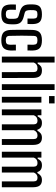

<svg xmlns="http://www.w3.org/2000/svg" viewBox="1012 -1852 848 2912"><g transform="rotate(90 1436.0 -396.0)"><path d="M194 8Q115 8 83 -24Q51 -56 48 -129Q47 -152 47.5 -172.5Q48 -193 49 -213H129Q127 -181 127.5 -158.5Q128 -136 128 -120Q129 -86 144.5 -73Q160 -60 194 -60Q231 -60 247.5 -73.5Q264 -87 265 -120Q266 -154 265 -183Q264 -215 255 -231.5Q246 -248 219 -256L162 -272Q101 -289 74.5 -321Q48 -353 47 -419Q46 -448 47 -470Q48 -544 81.5 -576Q115 -608 199 -608Q277 -608 310 -576.5Q343 -545 345 -472Q345 -464 345 -448.5Q345 -433 344.5 -416.5Q344 -400 343 -389H261Q262 -412 262 -439Q262 -466 262 -482Q261 -514 247.5 -527Q234 -540 199 -540Q163 -540 149.5 -527.5Q136 -515 134 -482Q134 -473 133.5 -459.5Q133 -446 133 -428Q134 -394 142 -373.5Q150 -353 181 -345L235 -331Q293 -316 321 -283.5Q349 -251 349 -186Q349 -169 349 -156.5Q349 -144 348 -126Q346 -55 312 -23.5Q278 8 194 8Z M434 -129Q433 -174 432 -235.5Q431 -297 431.5 -359.5Q432 -422 434 -470Q438 -544 474.5 -576Q511 -608 591 -608Q671 -608 707.5 -576.5Q744 -545 746 -473Q746 -453 746 -429.5Q746 -406 745 -389H657Q658 -411 658 -437Q658 -463 658 -482Q657 -514 642 -527Q627 -540 591 -540Q555 -540 539.5 -527Q524 -514 524 -482Q521 -389 521 -301.5Q521 -214 524 -120Q524 -87 540 -73.5Q556 -60 592 -60Q627 -60 642 -73.5Q657 -87 658 -120Q658 -140 658 -161.5Q658 -183 657 -213H745Q746 -196 746 -171Q746 -146 746 -129Q742 -56 706.5 -24Q671 8 592 8Q509 8 473.5 -24Q438 -56 434 -129Z M838 0V-800H928V-543H946Q964 -576 986 -592Q1008 -608 1050 -608Q1107 -608 1134 -576.5Q1161 -545 1162 -476L1163 0H1074L1073 -483Q1072 -513 1059 -527Q1046 -541 1016 -541Q950 -541 928 -484V0Z M1257 0V-800H1345V0Z M1437 -716V-800H1548V-716ZM1448 0V-600H1536V0Z M1639 0V-600H1728V-543H1745Q1762 -575 1783 -591.5Q1804 -608 1845 -608Q1884 -608 1910 -591.5Q1936 -575 1947 -539H1962Q1979 -570 2003.5 -589Q2028 -608 2069 -608Q2122 -608 2149.5 -577Q2177 -546 2178 -476V0H2089V-483Q2089 -514 2075 -527.5Q2061 -541 2034 -541Q1979 -541 1955 -486V0H1866V-483Q1865 -541 1811 -541Q1749 -541 1728 -484V0Z M2281 0V-600H2370V-543H2387Q2404 -575 2425 -591.5Q2446 -608 2487 -608Q2526 -608 2552 -591.5Q2578 -575 2589 -539H2604Q2621 -570 2645.5 -589Q2670 -608 2711 -608Q2764 -608 2791.5 -577Q2819 -546 2820 -476V0H2731V-483Q2731 -514 2717 -527.5Q2703 -541 2676 -541Q2621 -541 2597 -486V0H2508V-483Q2507 -541 2453 -541Q2391 -541 2370 -484V0Z"/></g></svg>

Font: Big Shoulders Text Medium
Style: Regular
Weight: 500
Designer: Patric King
Foundry: XO Type Co
Version: Version 1.000; ttfautohint (v1.8.2)